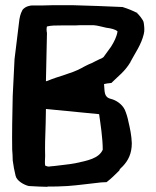

<svg xmlns="http://www.w3.org/2000/svg" viewBox="-20 -730 601 740"><path d="M27 -153C28 -140 29 -127 29 -113V-112C32 -89 35 -74 40 -53C44 -33 73 -17 91 -13L129 -11L161 -10L165 -11C186 -11 212 -11 240 -13C284 -16 329 -23 370 -27L391 -28L392 -29C409 -42 425 -58 440 -73C440 -78 450 -86 453 -89C474 -111 488 -138 488 -178C487 -208 481 -236 475 -261C472 -277 467 -293 461 -307C451 -328 428 -344 407 -349C379 -356 384 -379 381 -406C388 -408 397 -409 407 -410H409C438 -439 460 -453 483 -491V-492C501 -526 524 -557 534 -598C538 -612 536 -628 534 -642C533 -654 512 -676 512 -676C512 -676 510 -677 509 -679V-681H507C491 -689 472 -697 452 -703H451C387 -706 329 -708 259 -710H186L145 -709H104C99 -709 78 -707 66 -691V-690C59 -678 55 -662 53 -641C50 -616 47 -593 44 -567L36 -502C34 -454 31 -407 29 -360L27 -253C26 -217 27 -185 27 -153ZM154 -92C152 -105 154 -116 154 -128C153 -163 154 -201 156 -254L157 -310L362 -290C367 -255 376 -198 376 -153C361 -119 317 -111 271 -101C246 -96 216 -94 188 -90C183 -90 179 -89 177 -89H176C165 -86 159 -90 154 -92ZM157 -417 161 -602V-603C159 -612 159 -621 161 -628C177 -632 195 -632 216 -632H255C266 -632 278 -632 291 -633H340C356 -632 375 -626 390 -623C407 -621 425 -617 433 -609C430 -589 420 -569 408 -550C407 -548 379 -510 379 -510C377 -508 372 -505 364 -502C355 -498 342 -491 334 -487L322 -482C311 -477 302 -472 293 -467C254 -446 207 -437 162 -418C162 -418 160 -417 157 -417Z"/></svg>

Font: Vapor
Style: Sbd
Weight: 600
Foundry: Cannot Into Space Fonts
Version: Version 0.179